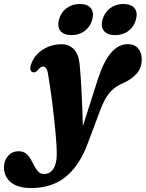

<svg xmlns="http://www.w3.org/2000/svg" viewBox="-132 -703 735 969"><path d="M363.4 -308Q392.7 -396 429.7 -438.1Q466.8 -480.3 513.6 -480.3Q545.8 -480.3 564.6 -459.4Q583.4 -438.5 583.4 -403.6Q583.4 -361.5 559.3 -333.3Q535.2 -305.1 495.3 -286.4Q475 -277.7 458 -267.1Q441.1 -256.4 426.6 -241.2Q412.1 -225.9 399.2 -203.3Q386.4 -180.7 374.1 -147.9L319.5 -2Q288 88.8 244.8 143.3Q201.7 197.8 146.9 221.9Q92.2 246 25.7 246Q-41.8 246 -77 217.2Q-112.1 188.3 -112.1 140.7Q-112.1 107.9 -91.4 84.1Q-70.7 60.3 -38.5 60.3Q-15.2 60.3 -0.9 71.9Q13.5 83.5 23.2 100.5Q32.9 117.5 41.5 134.8Q50.1 152 61.5 163.6Q72.9 175.2 90.8 175.2Q104.2 175.2 115.9 169.1Q127.7 163 136.1 150.8Q144.6 138.5 149.5 120.1Q154.4 101.8 154.5 76.9Q154.6 56 152.9 26.3Q151.1 -3.3 147.8 -38.7Q144.4 -74 140.2 -112.1Q136 -150.1 131.2 -188.3Q126.3 -226.5 121.2 -261.5Q116.1 -296.5 111.1 -325.5Q108.2 -347.1 101.4 -357.2Q94.6 -367.2 85.6 -367.2Q79.7 -367.2 73.2 -363.3Q66.7 -359.3 57.8 -348.1Q51.9 -341.3 46.1 -339.1Q40.2 -336.8 33.8 -338.2Q27.1 -339.7 22.7 -348.4Q18.2 -357.1 23.5 -374.7Q32.5 -404.3 54.6 -428.1Q76.7 -451.9 108.7 -465.8Q140.7 -479.7 178.3 -479.7Q216.2 -479.7 240.4 -454.8Q264.6 -430 269.8 -379.5Q272.4 -355.5 274.8 -320Q277.3 -284.5 279.5 -242.6Q281.7 -200.6 283.4 -156.7Q285.2 -112.8 286.1 -71.6Q287.1 -30.5 287.4 3.2L265.9 -2.7ZM228.8 -525.7Q190.4 -525.7 173.2 -546.8Q156 -568 165.5 -603.7Q175.5 -640.3 203.9 -661.6Q232.2 -682.9 270.7 -682.9Q309.6 -682.9 326.6 -661.6Q343.6 -640.3 333.6 -603.7Q324.1 -568.4 295.9 -547Q267.7 -525.7 228.8 -525.7ZM448.5 -525.7Q410.1 -525.7 392.8 -546.8Q375.6 -568 385.2 -603.7Q395.2 -639.9 423.5 -661.4Q451.9 -682.9 490.3 -682.9Q530 -682.9 547 -661.6Q564 -640.3 554 -603.7Q544.5 -568.4 516.3 -547Q488.2 -525.7 448.5 -525.7Z"/></svg>

Font: Fraunces Wonky
Style: Italic
Weight: 900
Italic angle: -16°
Version: Version 1.000;[b76b70a41]